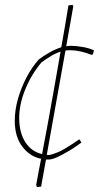

<svg xmlns="http://www.w3.org/2000/svg" viewBox="-20 -642 403 780"><path d="M130 118 127 109Q132 81 137 55Q142 29 147 3Q101 -6 70.5 -46.5Q40 -87 40 -151Q40 -195 53 -240.5Q66 -286 88 -328Q110 -370 138 -401Q157 -415 180.5 -428.5Q204 -442 229 -450Q243 -528 258 -620L274 -622L278 -618Q271 -577 263.5 -536Q256 -495 249 -454Q259 -456 269 -456Q288 -456 316.5 -451Q345 -446 362 -437L360 -431L357 -421L352 -419Q305 -438 264 -438Q255 -438 246 -437Q227 -331 208 -225Q189 -119 170 -13Q175 -12 180 -12Q213 -20 241 -36.5Q269 -53 302 -76L311 -63Q301 -56 287.5 -46.5Q274 -37 260 -29Q237 -15 214.5 -4.5Q192 6 179 6Q173 6 167 6Q162 33 157 60.5Q152 88 147 116ZM58 -159Q59 -101 83.5 -63.5Q108 -26 151 -16Q163 -79 174.5 -141.5Q186 -204 198.5 -275Q211 -346 226 -432Q206 -426 186.5 -414Q167 -402 149 -389Q108 -341 82.5 -278.5Q57 -216 58 -159Z"/></svg>

Font: Labrada Thin
Style: Italic
Weight: 100
Italic angle: -7°
Designer: Mercedes Jáuregui
Foundry: Omnibus-Type Team
Version: Version 1.000; ttfautohint (v1.8.4.7-5d5b)